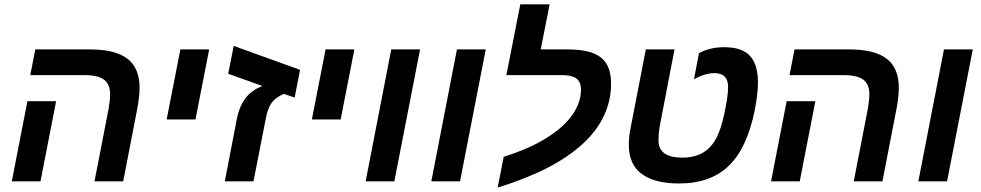

<svg xmlns="http://www.w3.org/2000/svg" viewBox="-20 -833 4505 882"><path d="M166 0H34.2L106 -368.2H237.8ZM485.8 -400.9Q485.8 -445.3 458.5 -466.6Q431.2 -487.8 368.2 -487.8H119.1L142.1 -606H393.1Q509.8 -606 565.4 -563.2Q621.1 -520.5 621.1 -430.2Q621.1 -388.2 609.9 -330.1L545.9 0H414.1L479 -334Q485.8 -374 485.8 -400.9Z M808.6 -606H940.9L877.9 -284.2H745.6Z M1358.4 -512.2 1333.5 -384.8 1283.7 -401.9Q1244.1 -383.8 1227.3 -359.9Q1210.4 -335.9 1201.7 -292L1144.5 0H1012.7L1069.3 -293Q1080.1 -345.2 1107.4 -381.6Q1134.8 -418 1185.5 -438L1028.3 -494.1L1053.7 -622.1Z M1475.6 -606H1607.9L1544.9 -284.2H1412.6Z M1777.3 -606H1909.7L1791.5 0H1659.7Z M2079.1 -606H2211.4L2093.3 0H1961.4Z M2648.9 -420.9Q2648.9 -456.5 2627.9 -472.2Q2606.9 -487.8 2564.9 -487.8H2306.2L2370.1 -813H2504.9L2463.9 -606H2587.9Q2692.9 -606 2740 -569.3Q2787.1 -532.7 2787.1 -449.2Q2787.1 -291.5 2655.8 -171.1Q2524.4 -50.8 2266.1 28.8L2293.9 -112.8Q2406.7 -147.9 2486.3 -196.5Q2565.9 -245.1 2607.4 -302.7Q2648.9 -360.4 2648.9 -420.9Z M3099.6 9.8Q2987.3 9.8 2928 -33.9Q2868.7 -77.6 2868.7 -167Q2868.7 -207.5 2877 -246.1L2946.8 -606H3078.6L3009.8 -249Q3004.9 -216.3 3004.9 -189Q3004.9 -108.9 3113.8 -108.9Q3168 -108.9 3205.6 -129.6Q3243.2 -150.4 3267.3 -192.4Q3291.5 -234.4 3308.1 -314Q3324.7 -393.6 3324.7 -433.1Q3324.7 -497.1 3261.7 -497.1Q3220.2 -497.1 3168 -469.2L3190.9 -588.9Q3242.2 -616.2 3306.6 -616.2Q3388.7 -616.2 3425.3 -576.2Q3461.9 -536.1 3461.9 -453.1Q3461.9 -404.8 3447.8 -330.1Q3412.6 -153.3 3328.4 -71.8Q3244.1 9.8 3099.6 9.8Z M3653.8 0H3522L3593.8 -368.2H3725.6ZM3973.6 -400.9Q3973.6 -445.3 3946.3 -466.6Q3918.9 -487.8 3856 -487.8H3606.9L3629.9 -606H3880.9Q3997.6 -606 4053.2 -563.2Q4108.9 -520.5 4108.9 -430.2Q4108.9 -388.2 4097.7 -330.1L4033.7 0H3901.9L3966.8 -334Q3973.6 -374 3973.6 -400.9Z M4316.4 -606H4448.7L4330.6 0H4198.7Z"/></svg>

Font: Liberation Sans
Style: Bold Italic
Weight: 700
Italic angle: -12°
Designer: Steve Matteson
Foundry: Ascender Corporation
Version: Version 2.1.5